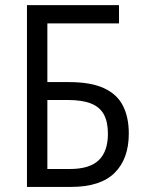

<svg xmlns="http://www.w3.org/2000/svg" viewBox="-20 -734 569 754"><path d="M85.9 0V-713.9H447.3V-642.1H166V-411.6H251Q336.4 -411.6 387.9 -387.9Q439.5 -364.3 462.6 -319.1Q485.8 -273.9 485.8 -209.5Q485.8 -110.4 430.2 -55.2Q374.5 0 259.3 0ZM166 -70.3H253.9Q332 -70.3 367.9 -105Q403.8 -139.6 403.8 -209Q403.8 -255.9 387.5 -285.2Q371.1 -314.5 336.4 -327.9Q301.8 -341.3 246.1 -341.3H166Z"/></svg>

Font: Open Sans SemiCondensed
Style: Regular
Weight: 400
Width: 4
Designer: Monotype Design Team
Foundry: Monotype Imaging Inc.
Version: Version 3.000